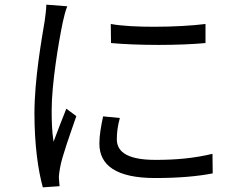

<svg xmlns="http://www.w3.org/2000/svg" viewBox="-20 -777 1040 825"><path d="M269 -750 179 -757C179 -736 175 -710 172 -687C159 -608 128 -436 128 -290C128 -153 144 -44 164 28L236 23L233 -12C233 -25 235 -39 238 -56C246 -104 284 -208 308 -278L265 -310C249 -271 227 -213 210 -168C203 -216 202 -256 202 -304C202 -416 231 -592 250 -683C254 -702 262 -733 269 -750ZM456 -674 457 -592C513 -587 585 -584 661 -584C737 -584 810 -587 863 -592V-674C810 -667 726 -662 642 -662C573 -662 505 -665 456 -674ZM495 -270 423 -277C414 -234 407 -196 407 -160C407 -67 479 -12 647 -12C751 -12 833 -20 894 -32L893 -116C813 -97 737 -90 648 -90C512 -90 482 -134 482 -179C482 -208 486 -238 495 -270Z"/></svg>

Font: Spoqa Han Sans Neo
Style: Regular
Weight: 400
Designer: [Spoqa Han Sans Neo] Dong-huui Kim ___ Younghwa Kang ___ Yujin Lee ___ [Noto Sans] Ryoko NISHIZUKA ____ (kana & ideograp
Foundry: Spoqa (http://www.spoqa-han-sans.com)
Version: Version 1.100;hotconv 1.0.109;makeotfexe 2.5.65596